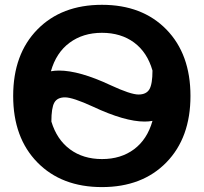

<svg xmlns="http://www.w3.org/2000/svg" viewBox="-20 -760 838 790"><path d="M133.8 -91.8Q34.2 -193.4 34.2 -365.2Q34.2 -537.1 133.8 -638.7Q233.4 -740.2 399.4 -740.2Q565.4 -740.2 664.6 -638.7Q763.7 -537.1 763.7 -365.2Q763.7 -193.4 664.6 -91.8Q565.4 9.8 399.4 9.8Q233.4 9.8 133.8 -91.8ZM189.5 -466.8Q205.1 -469.7 222.7 -469.7Q306.6 -469.7 435.5 -409.2Q517.6 -371.1 549.8 -371.1Q582 -371.1 594.7 -392.6Q607.4 -414.1 607.4 -469.7Q585.9 -544.9 531.7 -585Q477.5 -625 399.4 -625Q321.3 -625 266.1 -584Q210.9 -543 189.5 -466.8ZM191.4 -259.8Q213.9 -185.5 268.1 -145.5Q322.3 -105.5 399.9 -105.5Q477.5 -105.5 531.7 -146Q585.9 -186.5 607.4 -262.7Q591.8 -259.8 575.2 -259.8Q493.2 -259.8 362.3 -321.3Q279.3 -359.4 247.6 -359.4Q215.8 -359.4 203.6 -337.9Q191.4 -316.4 191.4 -259.8Z"/></svg>

Font: GenEi M Gothic v2 Bold
Style: Regular
Weight: 700
Version: Version 2.0